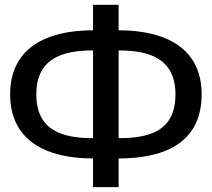

<svg xmlns="http://www.w3.org/2000/svg" viewBox="-20 -765 877 795"><path d="M471.2 -745.1H365.2V-639.6C167 -639.6 22 -563 22 -374.5C22 -185.5 167 -108.9 365.2 -108.9V9.8H471.2V-108.9C649.4 -108.9 814.9 -166 814.9 -374.5C814.9 -563 669.9 -639.6 471.2 -639.6ZM365.2 -556.2V-192.9C238.3 -192.9 130.4 -224.6 130.4 -374.5C130.4 -523.4 238.8 -556.2 365.2 -556.2ZM706.5 -374C706.5 -222.7 599.1 -192.9 471.2 -192.9V-556.2C597.7 -556.2 706.5 -522.9 706.5 -374Z"/></svg>

Font: Winston Medium
Style: Regular
Weight: 500
Designer: Vernon Adams, Kim Jin-seong, David Berlow, Cristiano Sobral
Foundry: The Winston Project Authors
Version: Version 3.004